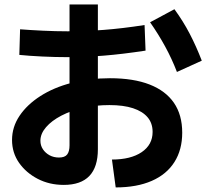

<svg xmlns="http://www.w3.org/2000/svg" viewBox="-20 -833 920 850"><path d="M475.6 -126.7Q558.9 -126.7 607.2 -159.4Q655.6 -192.2 655.6 -248.9Q655.6 -287.8 633.3 -313.9Q611.1 -340 568.9 -353.9Q526.7 -367.8 464.4 -367.8Q403.3 -367.8 348.9 -355.6Q294.4 -343.3 251.7 -321.1Q208.9 -298.9 183.9 -270Q158.9 -241.1 158.9 -210Q158.9 -188.9 170 -172.2Q181.1 -155.6 199.4 -145.6Q217.8 -135.6 241.1 -135.6Q266.7 -135.6 277.2 -148.9Q287.8 -162.2 287.8 -190V-813.3H413.3V-172.2Q413.3 -14.4 262.2 -14.4Q198.9 -14.4 147.2 -41.1Q95.6 -67.8 64.4 -112.2Q33.3 -156.7 33.3 -213.3Q33.3 -271.1 66.7 -320.6Q100 -370 158.9 -407.8Q217.8 -445.6 296.7 -466.1Q375.6 -486.7 466.7 -486.7Q571.1 -486.7 642.2 -458.9Q713.3 -431.1 750 -377.8Q786.7 -324.4 786.7 -245.6Q786.7 -170 752.2 -115.6Q717.8 -61.1 651.7 -32.2Q585.6 -3.3 492.2 -3.3ZM65.6 -590 68.9 -703.3Q111.1 -700 168.9 -697.2Q226.7 -694.4 278.9 -694.4Q356.7 -694.4 438.3 -700.6Q520 -706.7 620 -722.2L624.4 -608.9Q522.2 -593.3 440 -586.7Q357.8 -580 277.8 -580Q225.6 -580 166.7 -582.8Q107.8 -585.6 65.6 -590ZM763.3 -514.4Q741.1 -572.2 711.1 -627.2Q681.1 -682.2 644.4 -734.4L752.2 -792.2Q791.1 -738.9 820 -683.3Q848.9 -627.8 873.3 -564.4Z"/></svg>

Font: Paperlogy 7 Bold
Style: Regular
Weight: 700
Designer: redesigned by Lee Juim, glyphs from Gmarket Sans & Montserrat
Foundry: PT&
Version: Version 1.001